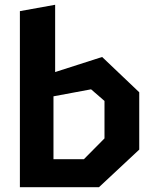

<svg xmlns="http://www.w3.org/2000/svg" viewBox="-20 -785 660 805"><path d="M63.4 -738.3 211.2 -765V-464.8L204.2 -438.6V0H63.4ZM135.7 -117.4H331.6L418.1 -204.7V-361.8L361.8 -410.5L135.7 -368.4V-458.7L408.2 -546.1L563.8 -398.1V-157.8L394.8 0H135.7Z"/></svg>

Font: Monaspace Krypton Var ExLight
Style: Regular
Weight: 200
Designer: Riley Cran and the Lettermatic Team
Version: Version 1.200 (Monaspace Krypton Var)